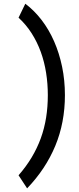

<svg xmlns="http://www.w3.org/2000/svg" viewBox="-20 -821 428 1041"><path d="M332 -305.2Q332 -156.2 279.8 -30.3Q227.5 95.7 127 200.2L80.6 129.4Q121.6 82.5 151.6 32.5Q181.6 -17.6 201.2 -71.3Q220.7 -125 230 -183.3Q239.3 -241.7 239.3 -305.2Q239.3 -366.7 230 -426Q220.7 -485.4 201.2 -539.3Q181.6 -593.3 151.6 -640.4Q121.6 -687.5 80.6 -725.1L117.2 -800.8Q165.5 -764.6 205.3 -712.9Q245.1 -661.1 273.2 -597.2Q301.3 -533.2 316.7 -459.2Q332 -385.3 332 -305.2Z"/></svg>

Font: Andika Eur
Style: Regular
Weight: 400
Designer: Victor Gaultney, Annie Olsen, Julie Remington, Don Collingsworth, Eric Hays, Becca Hirsbrunner
Foundry: SIL International
Version: Version 5.000